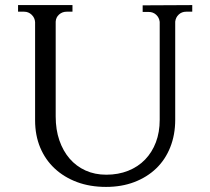

<svg xmlns="http://www.w3.org/2000/svg" viewBox="-20 -721 825 755"><path d="M736 -701V-675H712Q695 -675 683 -664Q671 -653 669 -636V-250Q669 -191 649.5 -142Q630 -93 594 -58.5Q558 -24 508 -5Q458 14 397 14Q334 14 283 -5Q232 -24 195 -58.5Q158 -93 138 -141Q118 -189 118 -248V-634Q117 -651 104.5 -663Q92 -675 75 -675H51V-701H265V-675H242Q225 -675 212.5 -664Q200 -653 199 -636V-263Q199 -211 213.5 -169Q228 -127 254 -97Q280 -67 316.5 -50.5Q353 -34 398 -34Q445 -34 484 -49.5Q523 -65 550.5 -93.5Q578 -122 593 -161.5Q608 -201 608 -250V-635Q606 -652 594 -663Q582 -674 565 -674H541V-700Z"/></svg>

Font: Constantine
Style: Regular
Weight: 400
Designer: Dukom Design
Version: Version 1.001;PS 001.001;hotconv 1.0.56;makeotf.lib2.0.21325